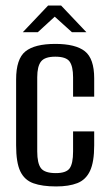

<svg xmlns="http://www.w3.org/2000/svg" viewBox="-20 -662 392 691"><path d="M182 9Q132 9 100 -2.5Q68 -14 53 -45.5Q38 -77 38 -139V-376Q38 -450 71.5 -477Q105 -504 179 -504Q252 -504 285.5 -477.5Q319 -451 319 -380V-314H243V-384Q243 -423 230.5 -440.5Q218 -458 179 -458Q141 -458 127.5 -440.5Q114 -423 114 -384V-117Q114 -74 127.5 -56.5Q141 -39 181 -39Q218 -39 230.5 -56Q243 -73 243 -117V-189H319V-139Q319 -79 304 -47Q289 -15 258.5 -3Q228 9 182 9ZM62 -546 153 -642H200L291 -546H239L177 -602L116 -546Z"/></svg>

Font: Alumni Sans Medium
Style: Regular
Weight: 500
Designer: Robert E. Leuschke
Foundry: Robert E. Leuschke
Version: Version 1.018